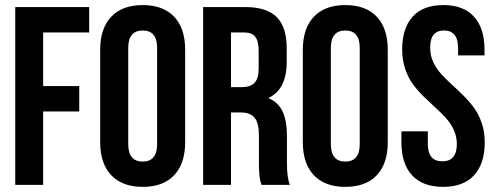

<svg xmlns="http://www.w3.org/2000/svg" viewBox="-20 -728 1951 756"><path d="M149.9 -600.1V-389.2H292V-289.1H149.9V0H40V-700.2H331.1V-600.1Z M484.9 -539.1V-161.1Q484.9 -91.8 542 -91.8Q598.6 -91.8 598.6 -161.1V-539.1Q598.6 -607.9 542 -607.9Q484.9 -607.9 484.9 -539.1ZM374.5 -168V-532.2Q374.5 -616.2 418 -662.1Q461.4 -708 542 -708Q622.6 -708 665.8 -662.1Q709 -616.2 709 -532.2V-168Q709 -84 665.8 -38.1Q622.6 7.8 542 7.8Q461.4 7.8 418 -38.1Q374.5 -84 374.5 -168Z M1121.6 0H1009.8Q1005.9 -12.2 1004.4 -18.3Q1002.9 -24.4 1001.2 -41.7Q999.5 -59.1 999.5 -85.9V-195.8Q999.5 -244.1 982.4 -264.6Q965.3 -285.2 927.7 -285.2H889.6V0H779.8V-700.2H945.8Q1030.3 -700.2 1069.6 -660.6Q1108.9 -621.1 1108.9 -539.1V-483.9Q1108.9 -376 1036.6 -341.8Q1076.2 -325.2 1093 -288.1Q1109.9 -251 1109.9 -192.9V-85Q1109.9 -26.9 1121.6 0ZM942.9 -600.1H889.6V-384.8H932.6Q965.3 -384.8 981.9 -401.6Q998.5 -418.5 998.5 -459V-527.8Q998.5 -565.4 985.4 -582.8Q972.2 -600.1 942.9 -600.1Z M1282.7 -539.1V-161.1Q1282.7 -91.8 1339.8 -91.8Q1396.5 -91.8 1396.5 -161.1V-539.1Q1396.5 -607.9 1339.8 -607.9Q1282.7 -607.9 1282.7 -539.1ZM1172.4 -168V-532.2Q1172.4 -616.2 1215.8 -662.1Q1259.3 -708 1339.8 -708Q1420.4 -708 1463.6 -662.1Q1506.8 -616.2 1506.8 -532.2V-168Q1506.8 -84 1463.6 -38.1Q1420.4 7.8 1339.8 7.8Q1259.3 7.8 1215.8 -38.1Q1172.4 -84 1172.4 -168Z M1563.5 -532.2Q1563.5 -616.7 1604.7 -662.4Q1646 -708 1725.6 -708Q1805.2 -708 1846.4 -662.4Q1887.7 -616.7 1887.7 -532.2V-509.8H1783.7V-539.1Q1783.7 -607.9 1728.5 -607.9Q1701.2 -607.9 1687.5 -591.6Q1673.8 -575.2 1673.8 -539.1Q1673.8 -509.8 1685.8 -483.9Q1697.8 -458 1716.6 -437.3Q1735.4 -416.5 1758.3 -395.8Q1781.2 -375 1804.2 -352.3Q1827.1 -329.6 1845.9 -304.2Q1864.7 -278.8 1876.7 -243.7Q1888.7 -208.5 1888.7 -168Q1888.7 -83.5 1846.7 -37.8Q1804.7 7.8 1724.6 7.8Q1644.5 7.8 1602.5 -37.8Q1560.5 -83.5 1560.5 -168V-210.9H1664.6V-161.1Q1664.6 -92.8 1721.7 -92.8Q1778.8 -92.8 1778.8 -161.1Q1778.8 -190.4 1766.8 -216.3Q1754.9 -242.2 1736.1 -262.9Q1717.3 -283.7 1694.3 -304.4Q1671.4 -325.2 1648.2 -347.9Q1625 -370.6 1606.2 -396Q1587.4 -421.4 1575.4 -456.5Q1563.5 -491.7 1563.5 -532.2Z"/></svg>

Font: Bebas Neue Bold
Style: Regular
Weight: 700
Designer: Ryoichi Tsunekawa
Foundry: Ryoichi Tsunekawa
Version: Version 1.300